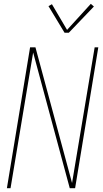

<svg xmlns="http://www.w3.org/2000/svg" viewBox="-20 -982 540 1002"><path d="M16 0 137 -735H165L356 -27L474 -735H493L372 0H344L153 -708L35 0ZM339 -811H317L233 -950L251 -960L330 -826L454 -962L470 -948Z"/></svg>

Font: Iosevka Curly Thin Oblique
Style: Regular
Weight: 100
Italic angle: -9°
Monospace: yes
Designer: Belleve Invis
Foundry: Belleve Invis
Version: Version 11.1.0; ttfautohint (v1.8.3)